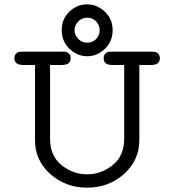

<svg xmlns="http://www.w3.org/2000/svg" viewBox="-20 -847 798 878"><path d="M45.9 -580.1Q45.9 -594.2 53.5 -601.6Q61 -608.9 67.6 -609.9Q74.2 -610.8 85.9 -610.8H263.2Q275.4 -610.8 281.7 -609.9Q288.1 -608.9 295.7 -601.6Q303.2 -594.2 303.2 -580.1Q303.2 -550.3 263.2 -549.8H209V-211.9Q209 -133.8 261.5 -91.8Q314 -49.8 378.9 -49.8Q441.9 -49.8 494.9 -91.8Q547.9 -133.8 547.9 -211.9V-549.8H494.1Q454.1 -549.8 454.1 -580.1Q454.1 -594.2 461.7 -601.6Q469.2 -608.9 475.6 -609.9Q481.9 -610.8 494.1 -610.8H670.9Q683.1 -610.8 689.5 -609.9Q695.8 -608.9 703.4 -601.6Q710.9 -594.2 710.9 -580.1Q710.9 -550.3 670.9 -549.8H617.2V-206.1Q617.2 -114.3 547.1 -51.5Q477.1 11.2 377.9 11.2Q280.8 11.2 210.4 -50.8Q140.1 -112.8 140.1 -206.1V-549.8H85.9Q45.9 -550.3 45.9 -580.1ZM297.6 -624Q262.2 -658.2 262.2 -709Q262.2 -759.8 297.1 -793.5Q332 -827.1 377.9 -827.1Q423.8 -827.1 459.5 -793.5Q495.1 -759.8 495.1 -709Q495.1 -658.2 460 -624Q424.8 -589.8 378.9 -589.8Q333 -589.8 297.6 -624ZM320.8 -709Q320.8 -687 337.4 -669.4Q354 -651.9 378.9 -651.9Q403.8 -651.9 419.9 -668.9Q436 -686 436 -709Q436 -730 420.4 -748Q404.8 -766.1 378.9 -766.1Q353 -766.1 336.9 -748Q320.8 -730 320.8 -709Z"/></svg>

Font: CMU Typewriter Text Variable Width
Style: Medium
Weight: 500
Version: Version 0.7.0